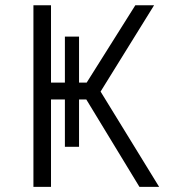

<svg xmlns="http://www.w3.org/2000/svg" viewBox="-20 -725 655 745"><path d="M231.8 -155.4V-339H177.9V0H109.7V-704.6H177.9V-404.6H231.8V-583.1H286.7V-404.6H316.4L505.1 -704.6H577.9L370.3 -369.7L597.4 0H521L314.9 -339H286.7V-155.4Z"/></svg>

Font: Fira Code Light
Style: Regular
Weight: 300
Monospace: yes
Designer: Carrois Corporate, Edenspiekermann AG, Nikita Prokopov
Foundry: Carrois Corporate, Edenspiekermann AG, Nikita Prokopov
Version: Version 6.000; ttfautohint (v1.8.2) -l 8 -r 50 -G 200 -x 14 